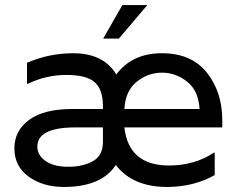

<svg xmlns="http://www.w3.org/2000/svg" viewBox="-20 -731 944 761"><path d="M861 -255V-226H473Q490 -75 650 -75Q751 -75 828 -126H831V-37Q747 10 642 10Q506 10 439 -77Q382 10 233 10Q150 10 93.5 -31Q37 -72 37 -142.5Q37 -213 95.5 -256Q154 -299 267 -299H388V-310Q388 -376 355.5 -405Q323 -434 243 -434Q163 -434 91 -399H87V-482Q174 -520 270 -520Q390 -520 441 -436Q504 -520 621.5 -520Q739 -520 800 -443Q861 -366 861 -255ZM388 -169V-226H279Q128 -226 128 -150Q128 -116 160.5 -93Q193 -70 250.5 -70Q308 -70 348 -92Q388 -114 388 -169ZM473 -299H771Q767 -371 722 -407Q677 -443 622 -443Q567 -443 522 -407Q477 -371 473 -299ZM465 -711H564L451 -578H389Z"/></svg>

Font: Varela
Style: Regular
Weight: 400
Designer: Joe Prince
Foundry: Joe Prince
Version: Version 1.000